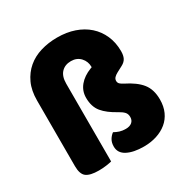

<svg xmlns="http://www.w3.org/2000/svg" viewBox="-160 -816 943 969"><g transform="rotate(-30 312.0 -331.0)"><path d="M224 -1Q213 2 192.5 5Q172 8 148 8Q98 8 76 -8.5Q54 -25 54 -72V-454Q54 -512 73.5 -554Q93 -596 126 -624Q159 -652 204 -665.5Q249 -679 300 -679Q355 -679 400 -663.5Q445 -648 477.5 -619Q510 -590 528 -549Q546 -508 546 -458Q546 -433 538 -417.5Q530 -402 511 -392L477 -374Q464 -367 456.5 -359Q449 -351 449 -340Q449 -329 456.5 -322Q464 -315 476 -309Q537 -279 565.5 -243Q594 -207 594 -149Q594 -109 580 -78Q566 -47 540.5 -26Q515 -5 480.5 6Q446 17 406 17Q346 17 309.5 -2Q273 -21 273 -59Q273 -82 282.5 -98Q292 -114 306 -124Q320 -116 335.5 -111Q351 -106 371 -106Q394 -106 407 -117Q420 -128 420 -147Q420 -165 410 -176Q400 -187 380 -198Q328 -226 301.5 -258Q275 -290 275 -342Q275 -382 300 -412Q325 -442 369 -459L377 -462Q377 -496 356 -518.5Q335 -541 301 -541Q266 -541 245 -519Q224 -497 224 -454Z"/></g></svg>

Font: Baloo Da 2 ExtraBold
Style: Regular
Weight: 800
Designer: Noopur Datye, Sulekha Rajkumar and Ek Type
Foundry: Ek Type
Version: Version 1.640;hotconv 1.0.111;makeotfexe 2.5.65597; ttfautoh